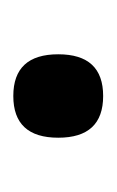

<svg xmlns="http://www.w3.org/2000/svg" viewBox="37 -206 176 290"><g transform="rotate(-90 125.0 -61.0)"><path d="M62 -61Q62 -128.9 125 -128.9Q188 -128.9 188 -61Q188 6.8 125 6.8Q62 6.8 62 -61Z"/></g></svg>

Font: Noto Serif Devanagari
Style: Regular
Weight: 400
Designer: Monotype Design Team
Foundry: Monotype Imaging Inc.
Version: Version 1.01